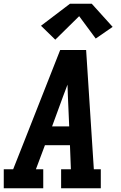

<svg xmlns="http://www.w3.org/2000/svg" viewBox="-24 -1001 644 1021"><path d="M-4 0V-101H46L103 -245L296 -735H434L475 -101H512V0H301V-101H353L348 -229H215L167 -101H206V0ZM344 -329 337 -490Q337 -505 336 -520.5Q335 -536 335 -551Q329 -536 323.5 -520.5Q318 -505 312 -490L253 -329ZM270 -790 194 -864 348 -981H464L575 -858L485 -796L397 -915Z"/></svg>

Font: Iosevka Slab Extended Oblique
Style: Bold
Weight: 700
Width: 7
Italic angle: -9°
Monospace: yes
Designer: Belleve Invis
Foundry: Belleve Invis
Version: Version 11.1.1; ttfautohint (v1.8.3)